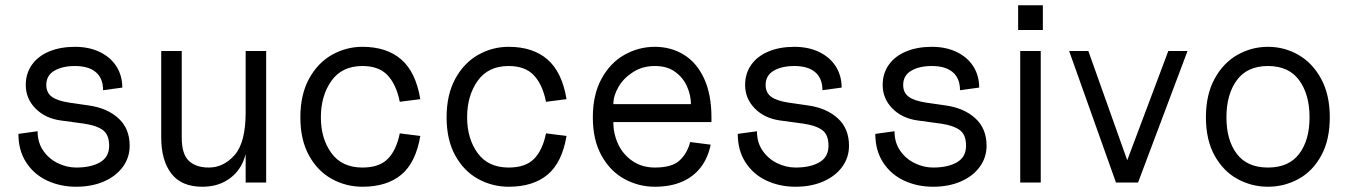

<svg xmlns="http://www.w3.org/2000/svg" viewBox="-20 -694 5136 730"><path d="M50 -185 123 -195Q123 -152 144.5 -121Q166 -90 200 -73.5Q234 -57 270 -57Q326 -57 360.5 -77Q395 -97 395 -140Q395 -182 371 -199.5Q347 -217 299 -224L211 -236Q152 -244 115 -281.5Q78 -319 78 -371Q78 -415 101.5 -448Q125 -481 167.5 -498.5Q210 -516 265 -516Q319 -516 360 -496Q401 -476 423 -441Q445 -406 445 -361L372 -351Q372 -396 344.5 -419.5Q317 -443 265 -443Q217 -443 186.5 -425Q156 -407 156 -371Q156 -342 176.5 -326.5Q197 -311 242 -304L318 -293Q388 -283 430.5 -244Q473 -205 473 -140Q473 -95 447 -59.5Q421 -24 375 -4Q329 16 270 16Q209 16 159 -7.5Q109 -31 79.5 -76.5Q50 -122 50 -185Z M593 -171V-500H671V-171Q671 -108 698 -82.5Q725 -57 774 -57Q830 -57 872 -104.5Q914 -152 914 -267L919 -151Q919 -107 899 -68.5Q879 -30 840.5 -7Q802 16 749 16Q670 16 631.5 -34Q593 -84 593 -171ZM914 -500H992V0H914Z M1122 -248Q1122 -334 1155 -394.5Q1188 -455 1242 -485.5Q1296 -516 1358 -516Q1450 -516 1505.5 -468Q1561 -420 1578 -317L1500 -307Q1487 -372 1454 -407.5Q1421 -443 1358 -443Q1280 -443 1240 -386.5Q1200 -330 1200 -248Q1200 -167 1240 -112Q1280 -57 1358 -57Q1422 -57 1454.5 -90Q1487 -123 1500 -187L1578 -177Q1561 -76 1506 -30Q1451 16 1358 16Q1296 16 1242 -13.5Q1188 -43 1155 -102.5Q1122 -162 1122 -248Z M1678 -248Q1678 -334 1711 -394.5Q1744 -455 1798 -485.5Q1852 -516 1914 -516Q2006 -516 2061.5 -468Q2117 -420 2134 -317L2056 -307Q2043 -372 2010 -407.5Q1977 -443 1914 -443Q1836 -443 1796 -386.5Q1756 -330 1756 -248Q1756 -167 1796 -112Q1836 -57 1914 -57Q1978 -57 2010.5 -90Q2043 -123 2056 -187L2134 -177Q2117 -76 2062 -30Q2007 16 1914 16Q1852 16 1798 -13.5Q1744 -43 1711 -102.5Q1678 -162 1678 -248Z M2234 -248Q2234 -334 2267 -394.5Q2300 -455 2354 -485.5Q2408 -516 2470 -516Q2531 -516 2580 -486Q2629 -456 2657 -395.5Q2685 -335 2685 -248V-230H2312Q2312 -184 2331 -144.5Q2350 -105 2386 -81Q2422 -57 2470 -57Q2536 -57 2565 -85Q2594 -113 2604 -154L2682 -144Q2672 -94 2644.5 -58Q2617 -22 2573 -3Q2529 16 2470 16Q2408 16 2354 -13.5Q2300 -43 2267 -102.5Q2234 -162 2234 -248ZM2470 -443Q2423 -443 2387 -420Q2351 -397 2331.5 -363.5Q2312 -330 2312 -298H2607Q2607 -331 2592.5 -364.5Q2578 -398 2547.5 -420.5Q2517 -443 2470 -443Z M2785 -185 2858 -195Q2858 -152 2879.5 -121Q2901 -90 2935 -73.5Q2969 -57 3005 -57Q3061 -57 3095.5 -77Q3130 -97 3130 -140Q3130 -182 3106 -199.5Q3082 -217 3034 -224L2946 -236Q2887 -244 2850 -281.5Q2813 -319 2813 -371Q2813 -415 2836.5 -448Q2860 -481 2902.5 -498.5Q2945 -516 3000 -516Q3054 -516 3095 -496Q3136 -476 3158 -441Q3180 -406 3180 -361L3107 -351Q3107 -396 3079.5 -419.5Q3052 -443 3000 -443Q2952 -443 2921.5 -425Q2891 -407 2891 -371Q2891 -342 2911.5 -326.5Q2932 -311 2977 -304L3053 -293Q3123 -283 3165.5 -244Q3208 -205 3208 -140Q3208 -95 3182 -59.5Q3156 -24 3110 -4Q3064 16 3005 16Q2944 16 2894 -7.5Q2844 -31 2814.5 -76.5Q2785 -122 2785 -185Z M3308 -185 3381 -195Q3381 -152 3402.5 -121Q3424 -90 3458 -73.5Q3492 -57 3528 -57Q3584 -57 3618.5 -77Q3653 -97 3653 -140Q3653 -182 3629 -199.5Q3605 -217 3557 -224L3469 -236Q3410 -244 3373 -281.5Q3336 -319 3336 -371Q3336 -415 3359.5 -448Q3383 -481 3425.5 -498.5Q3468 -516 3523 -516Q3577 -516 3618 -496Q3659 -476 3681 -441Q3703 -406 3703 -361L3630 -351Q3630 -396 3602.5 -419.5Q3575 -443 3523 -443Q3475 -443 3444.5 -425Q3414 -407 3414 -371Q3414 -342 3434.5 -326.5Q3455 -311 3500 -304L3576 -293Q3646 -283 3688.5 -244Q3731 -205 3731 -140Q3731 -95 3705 -59.5Q3679 -24 3633 -4Q3587 16 3528 16Q3467 16 3417 -7.5Q3367 -31 3337.5 -76.5Q3308 -122 3308 -185Z M3859 -500H3937V0H3859ZM3851 -674H3945V-580H3851Z M4422 -500H4495L4307 0H4234ZM4045 -500H4118L4296 0H4223Z M4565 -248Q4565 -334 4598 -394.5Q4631 -455 4685 -485.5Q4739 -516 4801 -516Q4863 -516 4916.5 -485.5Q4970 -455 5003 -394.5Q5036 -334 5036 -248Q5036 -162 5003.5 -102.5Q4971 -43 4917 -13.5Q4863 16 4801 16Q4739 16 4685 -13.5Q4631 -43 4598 -102.5Q4565 -162 4565 -248ZM4959 -248Q4959 -335 4919.5 -389Q4880 -443 4801 -443Q4722 -443 4682.5 -389Q4643 -335 4643 -248Q4643 -161 4682.5 -109Q4722 -57 4801 -57Q4880 -57 4919.5 -109Q4959 -161 4959 -248Z"/></svg>

Font: Uncut Sans VF
Style: Regular
Weight: 400
Designer: Kasper Nordkvist
Foundry: Uncut Type
Version: Version 1.100;FEAKit 1.0